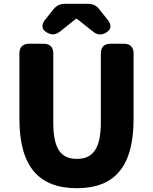

<svg xmlns="http://www.w3.org/2000/svg" viewBox="-20 -935 803 1009"><path d="M384 54C582 54 682 -59 682 -310V-655C682 -687 664 -705 632 -705H560C528 -705 510 -687 510 -655V-291C510 -150 465 -100 384 -100C302 -100 260 -150 260 -291V-655C260 -687 242 -705 210 -705H132C100 -705 82 -687 82 -655V-310C82 -59 185 54 384 54ZM217 -831C196 -805 199 -781 223 -766L225 -765C249 -750 273 -751 295 -769L379 -836H384L469 -769C491 -751 514 -749 538 -764L541 -766C565 -781 567 -805 546 -831L502 -886C486 -907 467 -915 441 -915H322C296 -915 277 -906 261 -886Z"/></svg>

Font: コーポレート・ロゴ（ラウンド）ver3 Bold
Style: Regular
Weight: 700
Designer: [KANA_main] LOGOTYPE.JP [Source Han Sans] Ryoko NISHIZUKA 西塚涼子 (kana, bopomofo & ideographs); Paul D. Hunt (Latin, Greek
Version: Version 12.001;FEAKit 1.0